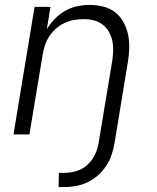

<svg xmlns="http://www.w3.org/2000/svg" viewBox="-20 -548 640 783"><path d="M219 215 220 157H241Q258 157 274.5 154Q291 151 306.5 144Q322 137 335.5 125Q349 113 358.5 98.5Q368 84 373.5 68Q379 52 382 36L438 -302Q441 -323 441.5 -343.5Q442 -364 437.5 -383.5Q433 -403 423 -420Q413 -437 397.5 -448.5Q382 -460 362.5 -465Q343 -470 322 -470Q302 -470 282 -466.5Q262 -463 243.5 -454.5Q225 -446 209 -432Q193 -418 181.5 -400.5Q170 -383 163.5 -364Q157 -345 154 -325L100 0H35L121 -520H186L171 -429Q185 -452 204 -471.5Q223 -491 246 -504Q269 -517 294.5 -522.5Q320 -528 345 -528Q374 -528 401.5 -521Q429 -514 450 -497.5Q471 -481 484 -457Q497 -433 502.5 -406Q508 -379 507 -350Q506 -321 501 -292L447 36Q443 60 435 83.5Q427 107 413 128.5Q399 150 379 167.5Q359 185 336.5 195.5Q314 206 289.5 210.5Q265 215 241 215Z"/></svg>

Font: Iosevka Light Extended Oblique
Style: Regular
Weight: 300
Width: 7
Italic angle: -9°
Monospace: yes
Designer: Belleve Invis
Foundry: Belleve Invis
Version: Version 32.5.0; ttfautohint (v1.8.4)